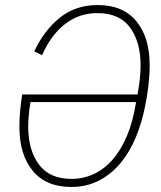

<svg xmlns="http://www.w3.org/2000/svg" viewBox="-20 -730 639 762"><path d="M263 12Q163 12 110 -52Q57 -116 57 -227Q57 -258 60 -290.5Q63 -323 68 -355H526Q533 -395 535.5 -422.5Q538 -450 538 -470Q538 -564 496 -621Q454 -678 366 -678Q294 -678 238 -634.5Q182 -591 147 -511L116 -526Q154 -608 216.5 -659Q279 -710 368 -710Q468 -710 521 -646Q574 -582 574 -471Q574 -432 569 -389.5Q564 -347 556 -309Q543 -243 519 -185Q495 -127 458.5 -83Q422 -39 373 -13.5Q324 12 263 12ZM264 -20Q310 -20 351.5 -39Q393 -58 426.5 -96Q460 -134 484 -191Q508 -248 520 -325H101Q96 -295 94 -270.5Q92 -246 92 -228Q92 -134 134.5 -77Q177 -20 264 -20Z"/></svg>

Font: IBM Plex Sans Cond ExtLt
Style: Italic
Weight: 200
Width: 3
Italic angle: -11°
Designer: Mike Abbink, Paul van der Laan, Pieter van Rosmalen
Foundry: Bold Monday
Version: Version 1.3